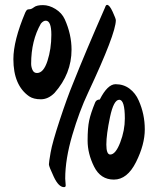

<svg xmlns="http://www.w3.org/2000/svg" viewBox="-20 -787 635 789"><path d="M204 -405Q178 -379 148 -379Q118 -379 100 -391Q35 -436 35 -544Q35 -620 84 -736Q88 -744 91 -746.5Q94 -749 101.5 -749Q109 -749 120 -757.5Q131 -766 156.5 -766Q182 -766 208 -750Q234 -734 246 -708Q274 -646 274 -583Q274 -484 204 -405ZM168 -702Q158 -702 148 -690Q108 -620 108 -525Q108 -512 113.5 -499.5Q119 -487 132 -487Q159 -487 175 -536.5Q191 -586 191 -644Q191 -702 168 -702ZM250 -25Q250 -18 243 -18Q221 -18 201 -60.5Q181 -103 181 -111.5Q181 -120 188 -160.5Q195 -201 225.5 -293.5Q256 -386 280 -444Q332 -575 412 -757Q415 -767 420 -767Q430 -767 443 -738.5Q456 -710 456 -704Q456 -649 342 -406Q306 -330 277 -231.5Q248 -133 248 -53ZM371 -366Q376 -378 390 -378Q422 -441 455 -441Q488 -441 512.5 -422.5Q537 -404 550 -374Q575 -318 575 -255.5Q575 -193 539 -121Q503 -49 448 -49Q393 -49 366.5 -102.5Q340 -156 340 -209Q340 -262 346.5 -292Q353 -322 371 -366ZM433 -152Q455 -152 474 -201.5Q493 -251 493 -300Q493 -377 470 -377Q447 -377 432 -305.5Q417 -234 417 -193Q417 -152 433 -152Z"/></svg>

Font: Zhi Mang Xing
Style: Regular
Weight: 400
Designer: ZhongQi
Foundry: ZhongQi
Version: Version 2.001